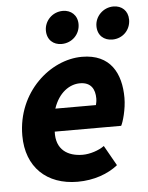

<svg xmlns="http://www.w3.org/2000/svg" viewBox="-52 -751 621 806"><g transform="rotate(-5 258.5 -348.0)"><path d="M243 12C312 12 372 -10 413 -43L365 -128C342 -111 304 -99 274 -99C211 -99 161 -130 165 -206H445C453 -220 469 -274 469 -322C469 -425 426 -509 306 -509C173 -509 28 -385 28 -201C28 -68 113 12 243 12ZM176 -302C198 -368 244 -399 288 -399C335 -399 351 -368 351 -330C351 -319 349 -310 347 -302ZM226 -570C270 -570 304 -604 304 -647C304 -685 277 -708 243 -708C198 -708 165 -672 165 -632C165 -592 192 -570 226 -570ZM440 -570C484 -570 517 -604 517 -647C517 -685 491 -708 456 -708C412 -708 378 -672 378 -632C378 -592 405 -570 440 -570Z"/></g></svg>

Font: Source Sans Pro
Style: Bold Italic
Weight: 700
Italic angle: -11°
Designer: Paul D. Hunt
Foundry: Adobe Systems Incorporated
Version: Version 3.006;hotconv 1.0.111;makeotfexe 2.5.65597